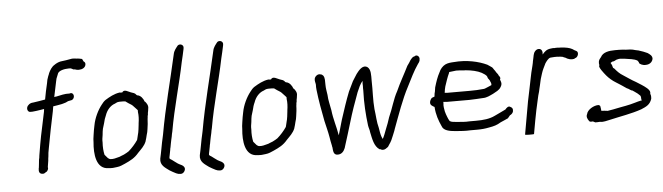

<svg xmlns="http://www.w3.org/2000/svg" viewBox="-48 -908 3972 1151"><g transform="rotate(-5 1938.0 -332.5)"><path d="M116 -423C112 -409 120 -393 135 -395H145C165 -397 174 -398 198 -402L216 -405L214 -389C202 -326 186 -263 175 -198L165 -139C164 -131 162 -124 162 -117C160 -108 158 -100 158 -92C157 -86 157 -80 156 -73C155 -66 155 -61 154 -56L153 -53C150 -34 154 -21 171 -19H180C188 -21 192 -27 200 -30C207 -39 211 -47 208 -56L210 -69C211 -76 212 -85 214 -94C215 -103 215 -111 217 -120L218 -130L219 -141L224 -169C237 -242 252 -315 267 -386L272 -416C289 -418 306 -422 324 -425L335 -428C345 -430 354 -434 363 -439C370 -441 380 -442 387 -444C407 -454 404 -484 385 -486L375 -484C349 -486 320 -478 296 -473C291 -473 287 -472 283 -471C289 -501 296 -532 302 -562C303 -568 305 -574 306 -580C309 -588 313 -597 316 -605C320 -627 360 -634 382 -634H394C401 -632 406 -630 411 -626C415 -626 419 -625 422 -625C428 -622 436 -621 445 -621C464 -621 483 -630 486 -648C488 -657 484 -665 477 -668C474 -673 472 -678 469 -684C458 -686 448 -689 436 -689C426 -691 418 -691 409 -691C386 -687 360 -682 338 -680C325 -677 312 -671 301 -663C284 -653 273 -634 265 -617C263 -611 261 -605 258 -599L251 -578L247 -557C239 -525 233 -493 227 -461C204 -457 177 -452 153 -449C136 -449 120 -437 116 -423Z M498 -223C495 -206 494 -192 494 -181C487 -111 495 -18 571 -18C589 -16 605 -17 621 -20C641 -22 653 -29 670 -36C705 -52 730 -64 755 -94C774 -114 794 -131 805 -158L806 -162C810 -172 812 -184 815 -195C816 -201 819 -207 820 -213L823 -231C825 -241 825 -251 827 -261C828 -272 829 -282 829 -291C830 -298 831 -304 831 -310L833 -315C834 -319 833 -324 834 -328C836 -335 837 -343 838 -352C843 -371 831 -387 823 -396H821C815 -414 801 -435 780 -438H779C777 -439 776 -440 775 -441C767 -453 757 -454 743 -459C732 -462 703 -484 692 -463H680L676 -464C642 -459 614 -443 588 -427C578 -420 570 -411 562 -400C539 -371 516 -325 508 -280C504 -262 501 -244 498 -223ZM557 -256C560 -266 563 -277 567 -289C570 -304 576 -323 582 -335C592 -365 614 -391 642 -400C647 -402 656 -408 662 -408C667 -409 671 -409 676 -409H691C695 -409 699 -409 705 -408C710 -404 717 -400 722 -396L741 -384C743 -383 744 -381 747 -379C752 -373 758 -368 763 -362C766 -358 771 -353 775 -349V-337C778 -318 777 -293 773 -269V-267C771 -255 770 -244 769 -233L766 -215L763 -203C760 -193 759 -183 756 -174L755 -171C741 -150 719 -125 699 -108C695 -106 691 -103 686 -100L669 -91C662 -88 656 -86 651 -84C645 -81 640 -79 634 -78C620 -74 603 -69 586 -71C580 -72 575 -76 571 -79L553 -100C548 -122 546 -147 548 -175C547 -188 549 -204 552 -219C553 -233 555 -246 557 -256Z M884 -48C877 -7 911 10 933 27C946 35 957 41 971 48C979 52 988 54 997 54C1008 55 1017 48 1022 39C1035 16 1013 3 998 -3L987 -9C975 -17 964 -26 953 -34C951 -36 938 -41 939 -47C939 -52 941 -58 942 -64L948 -95C949 -101 949 -105 951 -110L955 -132C957 -146 961 -158 964 -174C966 -184 967 -194 970 -203C995 -346 1035 -477 1063 -615C1069 -641 1075 -664 1080 -690L1081 -697C1084 -714 1064 -726 1048 -715C1037 -701 1023 -686 1019 -664C984 -506 942 -354 913 -190C910 -173 906 -160 903 -144C901 -132 898 -119 896 -107L890 -76C888 -66 886 -57 884 -48Z M1122 -48C1115 -7 1149 10 1171 27C1184 35 1195 41 1209 48C1217 52 1226 54 1235 54C1246 55 1255 48 1260 39C1273 16 1251 3 1236 -3L1225 -9C1213 -17 1202 -26 1191 -34C1189 -36 1176 -41 1177 -47C1177 -52 1179 -58 1180 -64L1186 -95C1187 -101 1187 -105 1189 -110L1193 -132C1195 -146 1199 -158 1202 -174C1204 -184 1205 -194 1208 -203C1233 -346 1273 -477 1301 -615C1307 -641 1313 -664 1318 -690L1319 -697C1322 -714 1302 -726 1286 -715C1275 -701 1261 -686 1257 -664C1222 -506 1180 -354 1151 -190C1148 -173 1144 -160 1141 -144C1139 -132 1136 -119 1134 -107L1128 -76C1126 -66 1124 -57 1122 -48Z M1393 -223C1390 -206 1389 -192 1389 -181C1382 -111 1390 -18 1466 -18C1484 -16 1500 -17 1516 -20C1536 -22 1548 -29 1565 -36C1600 -52 1625 -64 1650 -94C1669 -114 1689 -131 1700 -158L1701 -162C1705 -172 1707 -184 1710 -195C1711 -201 1714 -207 1715 -213L1718 -231C1720 -241 1720 -251 1722 -261C1723 -272 1724 -282 1724 -291C1725 -298 1726 -304 1726 -310L1728 -315C1729 -319 1728 -324 1729 -328C1731 -335 1732 -343 1733 -352C1738 -371 1726 -387 1718 -396H1716C1710 -414 1696 -435 1675 -438H1674C1672 -439 1671 -440 1670 -441C1662 -453 1652 -454 1638 -459C1627 -462 1598 -484 1587 -463H1575L1571 -464C1537 -459 1509 -443 1483 -427C1473 -420 1465 -411 1457 -400C1434 -371 1411 -325 1403 -280C1399 -262 1396 -244 1393 -223ZM1452 -256C1455 -266 1458 -277 1462 -289C1465 -304 1471 -323 1477 -335C1487 -365 1509 -391 1537 -400C1542 -402 1551 -408 1557 -408C1562 -409 1566 -409 1571 -409H1586C1590 -409 1594 -409 1600 -408C1605 -404 1612 -400 1617 -396L1636 -384C1638 -383 1639 -381 1642 -379C1647 -373 1653 -368 1658 -362C1661 -358 1666 -353 1670 -349V-337C1673 -318 1672 -293 1668 -269V-267C1666 -255 1665 -244 1664 -233L1661 -215L1658 -203C1655 -193 1654 -183 1651 -174L1650 -171C1636 -150 1614 -125 1594 -108C1590 -106 1586 -103 1581 -100L1564 -91C1557 -88 1551 -86 1546 -84C1540 -81 1535 -79 1529 -78C1515 -74 1498 -69 1481 -71C1475 -72 1470 -76 1466 -79L1448 -100C1443 -122 1441 -147 1443 -175C1442 -188 1444 -204 1447 -219C1448 -233 1450 -246 1452 -256Z M1848 -443C1846 -429 1851 -420 1852 -408C1851 -399 1852 -388 1853 -377C1860 -313 1872 -249 1884 -187C1892 -151 1900 -123 1906 -88L1910 -64C1912 -53 1914 -43 1916 -35C1916 -31 1917 -28 1918 -25C1920 -3 1920 21 1946 21C1970 21 1983 5 1991 -15C1993 -18 1992 -22 1994 -25C2007 -65 2023 -118 2037 -164C2055 -226 2076 -284 2097 -341C2107 -364 2117 -390 2133 -406C2131 -397 2131 -389 2132 -376C2131 -367 2132 -357 2132 -348C2129 -273 2134 -202 2142 -138C2144 -123 2150 -111 2151 -96C2160 -55 2166 -10 2199 11H2204C2208 14 2213 16 2218 16C2233 16 2239 8 2250 1C2253 -4 2256 -9 2259 -13C2270 -28 2278 -45 2285 -64L2296 -91L2300 -103C2331 -185 2362 -276 2401 -349C2424 -394 2445 -439 2472 -478C2477 -484 2482 -491 2484 -500C2484 -501 2485 -503 2484 -505C2489 -518 2472 -540 2454 -525C2444 -525 2435 -512 2430 -506C2424 -495 2416 -484 2408 -473C2385 -426 2356 -377 2334 -327C2309 -283 2295 -225 2272 -175C2265 -152 2257 -130 2247 -106C2239 -85 2232 -65 2223 -49C2222 -54 2218 -57 2217 -62C2211 -78 2208 -99 2205 -118C2195 -154 2195 -191 2189 -232C2184 -285 2189 -346 2187 -402C2187 -436 2190 -470 2169 -486C2140 -504 2115 -469 2101 -451C2092 -438 2084 -423 2075 -410C2065 -390 2057 -373 2046 -350C2025 -297 2008 -244 1989 -186L1982 -162C1975 -138 1969 -115 1962 -94C1954 -145 1937 -193 1931 -248C1926 -278 1917 -309 1916 -341C1913 -363 1909 -381 1909 -402C1908 -426 1911 -443 1901 -458C1898 -461 1892 -467 1886 -467C1868 -474 1850 -457 1848 -443Z M2525 -246C2521 -226 2537 -220 2549 -213C2552 -166 2565 -130 2581 -95C2590 -67 2626 -61 2662 -58C2690 -56 2720 -53 2751 -55H2790C2818 -55 2839 -57 2864 -62C2893 -67 2912 -72 2936 -87C2951 -94 2967 -100 2981 -107C2986 -113 2991 -119 2995 -124C3003 -127 3013 -136 3015 -146C3018 -162 3012 -169 3003 -173C2991 -183 2978 -170 2971 -161C2949 -151 2927 -139 2904 -129C2872 -113 2833 -109 2790 -109H2751C2723 -107 2700 -110 2676 -112C2660 -113 2642 -114 2632 -121C2627 -129 2622 -139 2619 -148C2615 -160 2611 -167 2608 -181C2606 -196 2601 -212 2604 -231V-239C2607 -238 2611 -238 2614 -238C2619 -237 2623 -237 2626 -237H2760C2788 -238 2815 -239 2842 -241C2867 -241 2885 -252 2905 -261C2923 -272 2943 -278 2954 -298C2966 -317 2959 -330 2954 -342C2956 -345 2956 -348 2957 -352C2955 -359 2953 -363 2950 -364C2947 -373 2942 -380 2935 -388C2932 -394 2928 -400 2923 -406C2921 -410 2917 -415 2914 -419C2905 -425 2896 -432 2886 -438C2837 -461 2765 -478 2687 -471C2669 -470 2651 -469 2635 -461C2619 -453 2604 -436 2597 -418C2582 -391 2573 -363 2563 -330L2559 -304C2557 -297 2555 -290 2555 -283C2554 -280 2555 -278 2554 -275L2538 -269C2532 -264 2527 -255 2525 -246ZM2617 -292C2618 -305 2621 -318 2624 -330C2633 -356 2641 -383 2653 -408C2653 -410 2654 -412 2655 -414C2668 -416 2682 -417 2697 -419C2713 -419 2727 -418 2745 -416H2753C2789 -413 2825 -405 2849 -392C2860 -385 2876 -377 2880 -365V-364C2882 -357 2884 -353 2887 -351L2893 -342C2895 -333 2902 -328 2900 -314C2890 -310 2881 -305 2870 -301C2865 -299 2857 -295 2851 -295C2824 -292 2796 -291 2769 -291H2630C2629 -291 2626 -291 2623 -292Z M3075 0C3079 1 3088 2 3100 2H3106C3120 2 3129 2 3129 0L3143 -78C3150 -120 3160 -162 3169 -203C3173 -220 3176 -236 3181 -250C3183 -262 3187 -275 3190 -289C3194 -311 3201 -338 3208 -357C3215 -380 3225 -396 3234 -416C3241 -426 3253 -444 3266 -447C3270 -447 3274 -448 3278 -448C3282 -448 3287 -449 3292 -449H3306C3312 -448 3317 -448 3323 -448C3326 -448 3329 -447 3331 -447C3335 -446 3338 -446 3342 -445L3345 -443C3349 -442 3353 -440 3358 -438L3366 -433C3375 -429 3385 -426 3395 -426C3403 -426 3409 -427 3414 -431C3433 -435 3441 -467 3424 -474L3414 -479C3399 -491 3380 -497 3356 -500C3348 -501 3341 -501 3333 -502C3327 -502 3322 -502 3316 -503C3308 -503 3300 -503 3293 -502C3292 -502 3290 -503 3289 -503C3283 -502 3277 -502 3272 -501C3247 -498 3236 -486 3222 -470C3225 -488 3219 -505 3201 -505C3184 -505 3171 -488 3168 -471L3165 -456C3164 -449 3162 -441 3160 -433L3159 -426C3158 -420 3156 -414 3155 -408C3152 -395 3148 -382 3145 -368C3143 -359 3141 -349 3139 -339C3131 -294 3119 -245 3110 -198Z M3453 -80C3451 -67 3462 -51 3468 -45C3474 -42 3481 -44 3487 -44C3491 -42 3496 -40 3501 -37C3510 -37 3519 -37 3529 -38C3550 -33 3572 -42 3591 -45C3655 -60 3722 -70 3782 -91C3813 -104 3836 -114 3847 -148C3847 -151 3848 -154 3848 -156C3847 -158 3847 -160 3848 -163C3848 -168 3846 -173 3844 -179C3848 -194 3838 -205 3828 -214C3807 -232 3788 -242 3765 -257C3739 -271 3716 -288 3691 -304C3672 -315 3656 -332 3643 -348L3635 -354C3635 -357 3634 -359 3633 -361C3632 -370 3627 -377 3623 -384C3626 -386 3631 -389 3634 -391C3643 -391 3651 -395 3659 -400L3671 -403H3672C3673 -403 3674 -404 3676 -404H3686C3689 -404 3692 -403 3694 -403C3699 -403 3703 -402 3708 -402C3737 -397 3765 -396 3785 -384C3788 -380 3791 -376 3793 -373L3792 -370C3797 -361 3816 -352 3833 -354C3854 -354 3872 -366 3876 -387C3877 -406 3862 -415 3849 -424C3834 -431 3816 -438 3799 -443C3796 -444 3794 -445 3791 -445L3777 -448C3769 -451 3758 -453 3748 -454C3741 -454 3732 -455 3722 -455L3712 -456L3704 -457C3696 -457 3687 -458 3679 -458H3656C3620 -458 3583 -452 3569 -424C3564 -417 3559 -413 3556 -405C3556 -403 3555 -401 3554 -398C3553 -390 3553 -383 3555 -378L3553 -368C3556 -356 3571 -336 3578 -327L3590 -312C3605 -294 3625 -277 3645 -265L3664 -253C3675 -245 3687 -239 3697 -231L3709 -223L3713 -222L3727 -213L3734 -209L3739 -208C3747 -202 3755 -198 3762 -192C3769 -188 3777 -179 3784 -173C3786 -169 3788 -164 3787 -158C3788 -156 3788 -154 3787 -151C3789 -149 3789 -147 3791 -145C3788 -144 3786 -143 3783 -143C3759 -138 3742 -131 3719 -126L3691 -120C3683 -119 3673 -117 3664 -115C3647 -111 3630 -109 3614 -105L3579 -99L3578 -100C3575 -100 3571 -101 3567 -101C3563 -102 3559 -102 3555 -102C3552 -102 3548 -102 3543 -103C3543 -112 3540 -124 3539 -132C3537 -135 3534 -138 3528 -139C3500 -139 3461 -117 3456 -90C3454 -87 3453 -83 3453 -80Z"/></g></svg>

Font: Scribbler
Style: Ita
Weight: 400
Designer: Mew Too
Foundry: Cannot Into Space Fonts
Version: Version 1.001